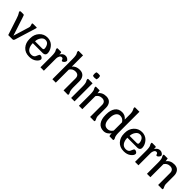

<svg xmlns="http://www.w3.org/2000/svg" viewBox="379 -2387 3985 3985"><g transform="rotate(45 2372.0 -394.0)"><path d="M35 -530H105Q119 -530 125.5 -517.5Q132 -505 151 -445Q165 -401 175 -370Q183 -344 220 -233Q257 -122 274 -67L379 -411Q392 -441 380 -472.5Q368 -504 368 -511Q368 -523 373.5 -526.5Q379 -530 400 -530H490Q504 -530 499 -510L361 -60Q360 -56 357.5 -48Q355 -40 353.5 -36.5Q352 -33 349.5 -26.5Q347 -20 345 -17.5Q343 -15 339.5 -10.5Q336 -6 332 -4.5Q328 -3 322.5 -1.5Q317 0 311 0H189L70 -364Q58 -403 45.5 -431Q33 -459 25 -470Q17 -481 11.5 -491Q6 -501 6 -512Q6 -530 35 -530Z M668 -242Q668 -157 705 -103Q742 -49 811 -49Q847 -49 870 -62.5Q893 -76 902.5 -95Q912 -114 918.5 -132.5Q925 -151 934.5 -164.5Q944 -178 961 -178Q983 -178 1005.5 -162.5Q1028 -147 1028 -126Q1028 -82 968.5 -35Q909 12 812 12Q692 12 625 -64Q558 -140 558 -253V-277Q558 -390 628 -466Q698 -542 804 -542Q848 -542 887 -527Q926 -512 952.5 -487.5Q979 -463 998.5 -432Q1018 -401 1027 -369.5Q1036 -338 1036 -308Q1036 -280 1016.5 -261Q997 -242 962 -242ZM674 -302H881Q922 -302 922 -333Q922 -386 893.5 -431.5Q865 -477 807 -477Q750 -477 712 -420.5Q674 -364 674 -302Z M1342 -540Q1372 -540 1401 -519Q1430 -498 1430 -479Q1430 -453 1406.5 -429Q1383 -405 1365 -405Q1355 -405 1349 -414Q1343 -423 1340.5 -433.5Q1338 -444 1328.5 -453Q1319 -462 1302 -462Q1269 -462 1252 -428Q1235 -394 1235 -363V0H1135V-326Q1135 -380 1129 -415Q1123 -450 1115.5 -461.5Q1108 -473 1102 -485.5Q1096 -498 1096 -511Q1096 -518 1097.5 -522.5Q1099 -527 1104.5 -528.5Q1110 -530 1111 -530Q1112 -530 1120 -530H1204Q1217 -530 1221.5 -519Q1226 -508 1224 -494Q1222 -480 1224 -467Q1249 -504 1275 -522Q1301 -540 1342 -540Z M1912 -182Q1913 -136 1919 -106Q1925 -76 1931.5 -65.5Q1938 -55 1943.5 -43Q1949 -31 1949 -18Q1949 -8 1944 -3.5Q1939 1 1936 1Q1933 1 1924 1L1873 0H1813V-351Q1813 -401 1787.5 -427.5Q1762 -454 1713 -454Q1629 -454 1585 -383V0H1485V-596Q1485 -650 1479 -685Q1473 -720 1465.5 -731.5Q1458 -743 1452 -755.5Q1446 -768 1446 -781Q1446 -788 1447.5 -792.5Q1449 -797 1454.5 -798.5Q1460 -800 1461 -800Q1462 -800 1470 -800H1585V-471Q1642 -542 1750 -542Q1830 -542 1871 -493.5Q1912 -445 1912 -367Z M2082 -639Q2059 -639 2031 -646Q2022 -668 2022 -702Q2022 -727 2031 -749Q2055 -756 2081 -756Q2113 -756 2134 -749Q2144 -723 2144 -700Q2144 -676 2134 -646Q2103 -639 2082 -639ZM2135 -530V0H2035V-326Q2035 -380 2029 -415Q2023 -450 2015.5 -461.5Q2008 -473 2002 -485.5Q1996 -498 1996 -511Q1996 -518 1997.5 -522.5Q1999 -527 2004.5 -528.5Q2010 -530 2011 -530Q2012 -530 2020 -530Z M2691 -121Q2696 -83 2710 -58Q2724 -33 2724 -18Q2724 -8 2719 -3.5Q2714 1 2711 1Q2708 1 2699 1L2648 0H2592V-351Q2592 -401 2566.5 -427.5Q2541 -454 2492 -454Q2408 -454 2364 -383V0H2264V-326Q2264 -380 2258 -415Q2252 -450 2244.5 -461.5Q2237 -473 2231 -485.5Q2225 -498 2225 -511Q2225 -518 2226.5 -522.5Q2228 -527 2233.5 -528.5Q2239 -530 2240 -530Q2241 -530 2249 -530H2343L2354 -457Q2411 -542 2529 -542Q2609 -542 2650 -493.5Q2691 -445 2691 -367Z M3240 -182Q3241 -136 3247 -106Q3253 -76 3259.5 -65.5Q3266 -55 3271.5 -43Q3277 -31 3277 -18Q3277 -8 3272 -3.5Q3267 1 3264 1Q3261 1 3252 1L3201 0H3166Q3161 0 3157.5 -5.5Q3154 -11 3152.5 -21.5Q3151 -32 3150 -40.5Q3149 -49 3149 -62.5Q3149 -76 3149 -79Q3125 -40 3084.5 -14Q3044 12 2994 12Q2893 12 2841 -60.5Q2789 -133 2789 -251V-279Q2789 -397 2841 -469.5Q2893 -542 2994 -542Q3084 -542 3139 -470V-636Q3137 -675 3130.5 -701Q3124 -727 3117.5 -736.5Q3111 -746 3106 -757Q3101 -768 3101 -781Q3101 -788 3102.5 -792.5Q3104 -797 3109.5 -798.5Q3115 -800 3116 -800Q3117 -800 3125 -800H3240ZM3139 -147V-390Q3095 -461 3020 -461Q2960 -461 2927 -411Q2894 -361 2894 -279V-251Q2894 -171 2925.5 -123.5Q2957 -76 3020 -76Q3095 -76 3139 -147Z M3444 -242Q3444 -157 3481 -103Q3518 -49 3587 -49Q3623 -49 3646 -62.5Q3669 -76 3678.5 -95Q3688 -114 3694.5 -132.5Q3701 -151 3710.5 -164.5Q3720 -178 3737 -178Q3759 -178 3781.5 -162.5Q3804 -147 3804 -126Q3804 -82 3744.5 -35Q3685 12 3588 12Q3468 12 3401 -64Q3334 -140 3334 -253V-277Q3334 -390 3404 -466Q3474 -542 3580 -542Q3624 -542 3663 -527Q3702 -512 3728.5 -487.5Q3755 -463 3774.5 -432Q3794 -401 3803 -369.5Q3812 -338 3812 -308Q3812 -280 3792.5 -261Q3773 -242 3738 -242ZM3450 -302H3657Q3698 -302 3698 -333Q3698 -386 3669.5 -431.5Q3641 -477 3583 -477Q3526 -477 3488 -420.5Q3450 -364 3450 -302Z M4118 -540Q4148 -540 4177 -519Q4206 -498 4206 -479Q4206 -453 4182.5 -429Q4159 -405 4141 -405Q4131 -405 4125 -414Q4119 -423 4116.5 -433.5Q4114 -444 4104.5 -453Q4095 -462 4078 -462Q4045 -462 4028 -428Q4011 -394 4011 -363V0H3911V-326Q3911 -380 3905 -415Q3899 -450 3891.5 -461.5Q3884 -473 3878 -485.5Q3872 -498 3872 -511Q3872 -518 3873.5 -522.5Q3875 -527 3880.5 -528.5Q3886 -530 3887 -530Q3888 -530 3896 -530H3980Q3993 -530 3997.5 -519Q4002 -508 4000 -494Q3998 -480 4000 -467Q4025 -504 4051 -522Q4077 -540 4118 -540Z M4688 -121Q4693 -83 4707 -58Q4721 -33 4721 -18Q4721 -8 4716 -3.5Q4711 1 4708 1Q4705 1 4696 1L4645 0H4589V-351Q4589 -401 4563.5 -427.5Q4538 -454 4489 -454Q4405 -454 4361 -383V0H4261V-326Q4261 -380 4255 -415Q4249 -450 4241.5 -461.5Q4234 -473 4228 -485.5Q4222 -498 4222 -511Q4222 -518 4223.5 -522.5Q4225 -527 4230.5 -528.5Q4236 -530 4237 -530Q4238 -530 4246 -530H4340L4351 -457Q4408 -542 4526 -542Q4606 -542 4647 -493.5Q4688 -445 4688 -367Z"/></g></svg>

Font: Coupeur_Texte
Style: Regular
Weight: 400
Designer: Léa Rolland
Version: Version 1.000;PS 001.000;hotconv 1.0.88;makeotf.lib2.5.64775